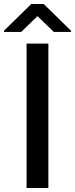

<svg xmlns="http://www.w3.org/2000/svg" viewBox="-54 -947 378 967"><path d="M189.6 -727.3V0H79.9V-727.3ZM52.6 -786.2 134.9 -865.8 217 -786.2H304V-791.9L166.2 -926.8H103.3L-34.1 -791.9V-786.2Z"/></svg>

Font: Inter UI Medium
Style: Regular
Weight: 500
Designer: Rasmus Andersson
Foundry: rsms
Version: 3.2;8d6f07862